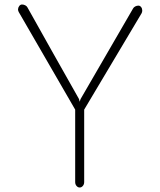

<svg xmlns="http://www.w3.org/2000/svg" viewBox="-20 -823 712 853"><path d="M609 -764 354 -336V-14Q354 -4 348 3Q342 10 334 10Q326 10 320 3Q314 -4 314 -14V-336L63 -770Q60 -776 60 -782Q61 -791 66 -797Q71 -803 78 -803Q85 -803 92 -799.5Q99 -796 102 -790Q143 -716 215.5 -587.5Q288 -459 331 -383L334 -371L338 -383Q360 -420 571 -785Q574 -791 581 -794.5Q588 -798 595 -798Q602 -798 607 -791.5Q612 -785 612 -776Q612 -770 609 -764Z"/></svg>

Font: Tsukimi Rounded Light
Style: Regular
Weight: 300
Designer: Takashi Funayama
Foundry: Takashi Funayama
Version: Version 1.032; ttfautohint (v1.8.3)